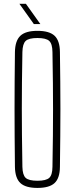

<svg xmlns="http://www.w3.org/2000/svg" viewBox="-20 -964 386 990"><path d="M173 5Q112 5 85 -20.2Q58 -45.5 57 -103.5Q56 -190 55.5 -262.5Q55 -335 55 -403Q55 -471 55.5 -541.8Q56 -612.5 57 -695.5Q58 -754 85 -779.5Q112 -805 173 -805Q234.5 -805 261.5 -779.5Q288.5 -754 289 -695.5Q290 -612.5 290.8 -541.8Q291.5 -471 291.5 -403Q291.5 -335 290.8 -262.5Q290 -190 289 -103.5Q288.5 -45.5 261.5 -20.2Q234.5 5 173 5ZM173 -32Q217.5 -32 233.8 -46.8Q250 -61.5 250.5 -103.5Q252 -193 252.8 -263.8Q253.5 -334.5 253.5 -399.5Q253.5 -464.5 252.8 -535.2Q252 -606 250.5 -695.5Q250 -738 233.8 -753Q217.5 -768 173 -768Q128.5 -768 112.5 -753Q96.5 -738 95.5 -695.5Q94 -608 93.2 -538.5Q92.5 -469 92.5 -404Q92.5 -339 93.2 -267.5Q94 -196 95.5 -103.5Q96.5 -61.5 112.5 -46.8Q128.5 -32 173 -32ZM154.5 -840 80 -944.5H113.5L188 -840Z"/></svg>

Font: Big Shoulders Thin
Style: Regular
Weight: 100
Version: Version 2.002